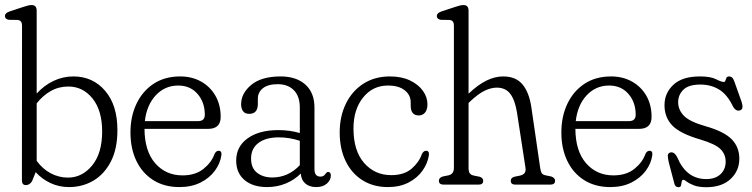

<svg xmlns="http://www.w3.org/2000/svg" viewBox="-23 -750 3056 780"><path d="M126 -706.5V-370Q156.5 -403.5 194.8 -421.5Q233 -439.5 275 -439.5Q354 -439.5 404 -381.2Q454 -323 454 -221.5Q454 -145.5 427.5 -94Q401 -42.5 356.5 -16.2Q312 10 257.5 10Q217 10 182.2 -6.2Q147.5 -22.5 122 -50.5L107 -13.5Q101 -4.5 94.5 -1.2Q88 2 82 2Q66 2 66 -17.5L66.5 -644Q66.5 -657 62.2 -662.5Q58 -668 48 -669L13 -669.5Q-3 -672.5 -3 -685Q-3 -697 16 -703.5L72 -722Q85.5 -726.5 92.5 -728Q99.5 -729.5 105.5 -729.5Q126 -729.5 126 -706.5ZM254.5 -398.5Q215.5 -398.5 183.2 -380.2Q151 -362 126 -330V-96.5Q150.5 -63 183.5 -45.8Q216.5 -28.5 253 -28.5Q311 -28.5 351.5 -78Q392 -127.5 392 -216Q392 -301 353 -349.8Q314 -398.5 254.5 -398.5Z M873.5 -275Q873.5 -226.5 822.5 -226.5H564Q564.5 -136 607.5 -86.8Q650.5 -37.5 718.5 -37.5Q771 -37.5 804 -64.2Q837 -91 848.5 -124.5Q855 -137.5 865 -137.5Q878.5 -137.5 876.5 -120Q872 -86.5 850.2 -56.8Q828.5 -27 791.8 -8.5Q755 10 706 10Q644.5 10 599.8 -18.2Q555 -46.5 531 -96.5Q507 -146.5 507 -212Q507 -277 531.5 -328.5Q556 -380 601.2 -409.8Q646.5 -439.5 709 -439.5Q756.5 -439.5 793.8 -418.8Q831 -398 852.2 -361Q873.5 -324 873.5 -275ZM701 -402.5Q647 -402.5 610 -363Q573 -323.5 565.5 -258H782Q809 -258 809 -284Q809 -334.5 779.5 -368.5Q750 -402.5 701 -402.5Z M936.5 -97.5Q936.5 -154.5 983 -188Q1029.5 -221.5 1108 -221.5Q1154 -221.5 1195 -209.5V-312.5Q1195 -359 1170.8 -383.5Q1146.5 -408 1105.5 -408Q1065.5 -408 1045 -391.5Q1024.5 -375 1024.5 -349V-328Q1024.5 -287.5 989.5 -287.5Q972 -287.5 964.2 -298.5Q956.5 -309.5 956.5 -326Q956.5 -371 997.8 -405.2Q1039 -439.5 1117 -439.5Q1180.5 -439.5 1217.5 -406.5Q1254.5 -373.5 1254.5 -313V-62.5Q1254.5 -32.5 1279 -32.5Q1292.5 -32.5 1299.5 -44Q1305 -51.5 1310 -51.5Q1321 -51.5 1321 -36.5Q1321 -18.5 1305 -4.2Q1289 10 1261.5 10Q1233.5 10 1217 -4.8Q1200.5 -19.5 1199 -45Q1173 -19 1137.8 -4.5Q1102.5 10 1062 10Q1004 10 970.2 -18.8Q936.5 -47.5 936.5 -97.5ZM997 -106Q997 -67 1021.5 -48Q1046 -29 1083 -29Q1148 -29 1195 -79V-178Q1175.5 -184.5 1154.2 -188.2Q1133 -192 1109.5 -192Q1057.5 -192 1027.2 -169.5Q997 -147 997 -106Z M1713.5 -326.5Q1713.5 -304.5 1703.8 -292.8Q1694 -281 1678.5 -281Q1645.5 -281 1645.5 -320.5V-334Q1645.5 -364 1621.2 -383.2Q1597 -402.5 1553 -402.5Q1491 -402.5 1452 -353.8Q1413 -305 1413 -228Q1413 -137.5 1456.2 -88Q1499.5 -38.5 1566.5 -38.5Q1619 -38.5 1649.5 -65Q1680 -91.5 1691 -124.5Q1698 -137.5 1707.5 -137.5Q1721.5 -137.5 1719.5 -120Q1714.5 -86.5 1693.5 -56.8Q1672.5 -27 1636.8 -8.5Q1601 10 1553 10Q1493.5 10 1449.2 -18Q1405 -46 1381 -96Q1357 -146 1357 -212Q1357 -277 1382 -328.5Q1407 -380 1453 -409.8Q1499 -439.5 1561 -439.5Q1608.5 -439.5 1642.5 -423.2Q1676.5 -407 1695 -381.2Q1713.5 -355.5 1713.5 -326.5Z M1880.5 -706.5V-369.5Q1919 -406 1953.5 -422.8Q1988 -439.5 2021 -439.5Q2072.5 -439.5 2099.5 -407.2Q2126.5 -375 2135.5 -315L2171.5 -68Q2173.5 -54 2177.5 -47Q2181.5 -40 2194.5 -37.5L2216.5 -33Q2232 -27.5 2232 -15.5Q2232 0 2212.5 0H2070.5Q2052 0 2052 -15.5Q2052 -27.5 2066.5 -32L2089 -36.5Q2115.5 -42 2112 -67L2077 -294.5Q2069 -343.5 2050 -368.8Q2031 -394 1995 -394Q1972.5 -394 1946.5 -381.8Q1920.5 -369.5 1887.5 -338.5L1880.5 -331.5V-68Q1880.5 -53.5 1885.2 -46.2Q1890 -39 1903 -36.5L1925.5 -32Q1940 -27.5 1940 -15.5Q1940 0 1921.5 0H1779.5Q1760 0 1760 -15.5Q1760 -28 1775.5 -33L1798 -37.5Q1821 -42 1821 -68V-644Q1821 -657 1816.8 -662.5Q1812.5 -668 1802.5 -669L1767.5 -669.5Q1751.5 -672.5 1751.5 -685Q1751.5 -697 1770.5 -703.5L1826.5 -722Q1840 -726.5 1847 -728Q1854 -729.5 1860 -729.5Q1880.5 -729.5 1880.5 -706.5Z M2624 -275Q2624 -226.5 2573 -226.5H2314.5Q2315 -136 2358 -86.8Q2401 -37.5 2469 -37.5Q2521.5 -37.5 2554.5 -64.2Q2587.5 -91 2599 -124.5Q2605.5 -137.5 2615.5 -137.5Q2629 -137.5 2627 -120Q2622.5 -86.5 2600.8 -56.8Q2579 -27 2542.2 -8.5Q2505.5 10 2456.5 10Q2395 10 2350.2 -18.2Q2305.5 -46.5 2281.5 -96.5Q2257.5 -146.5 2257.5 -212Q2257.5 -277 2282 -328.5Q2306.5 -380 2351.8 -409.8Q2397 -439.5 2459.5 -439.5Q2507 -439.5 2544.2 -418.8Q2581.5 -398 2602.8 -361Q2624 -324 2624 -275ZM2451.5 -402.5Q2397.5 -402.5 2360.5 -363Q2323.5 -323.5 2316 -258H2532.5Q2559.5 -258 2559.5 -284Q2559.5 -334.5 2530 -368.5Q2500.5 -402.5 2451.5 -402.5Z M2846 -22.5Q2883 -22.5 2904 -42.2Q2925 -62 2925 -93Q2925 -123.5 2904 -144.2Q2883 -165 2823 -183Q2740 -207 2708.2 -240.2Q2676.5 -273.5 2676.5 -322.5Q2676.5 -372 2712.8 -405.8Q2749 -439.5 2820.5 -439.5Q2864 -439.5 2885.8 -428.2Q2907.5 -417 2918 -417Q2922.5 -417 2924 -422.8Q2925.5 -428.5 2928.2 -434Q2931 -439.5 2939.5 -439.5Q2946 -439.5 2951 -435.2Q2956 -431 2960.5 -418.5L2989.5 -337Q2999 -308.5 2985.5 -302.5Q2967 -294.5 2954 -319Q2931 -366.5 2898 -386.5Q2865 -406.5 2822.5 -406.5Q2774.5 -406.5 2753.2 -385.5Q2732 -364.5 2732 -335Q2732 -303.5 2755.5 -279.5Q2779 -255.5 2842.5 -237.5Q2918.5 -216 2949.5 -184.2Q2980.5 -152.5 2980.5 -105.5Q2980.5 -56 2945 -22.8Q2909.5 10.5 2846.5 10.5Q2815 10.5 2796 3Q2777 -4.5 2767.2 -12Q2757.5 -19.5 2753.5 -19.5Q2747.5 -19.5 2746.5 -12Q2745.5 -4.5 2743.8 3Q2742 10.5 2733 10.5Q2719.5 10.5 2716 -6.5L2694 -90Q2689.5 -110 2690 -118.5Q2690.5 -127 2698.5 -130Q2715.5 -136 2728.5 -110.5Q2765.5 -22.5 2846 -22.5Z"/></svg>

Font: Fraunces 144pt S100 Light
Style: Regular
Weight: 300
Version: Version 1.000; ttfautohint (v1.8.3)